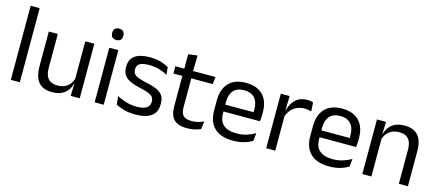

<svg xmlns="http://www.w3.org/2000/svg" viewBox="-50 -1159 3778 1658"><g transform="rotate(15 1839.0 -330.0)"><path d="M149 0H68.5V-662.5H149Z M277.5 -488H358V-184.5Q358 -146 368.8 -117.2Q379.5 -88.5 404 -72.8Q428.5 -57 470 -57Q509 -57 537 -71.2Q565 -85.5 582.8 -110.5Q600.5 -135.5 607 -167L621.5 -109.5H604Q596.5 -76.5 576.5 -49.2Q556.5 -22 522.8 -5.8Q489 10.5 439.5 10.5Q382 10.5 346.2 -11.2Q310.5 -33 294 -74.8Q277.5 -116.5 277.5 -175.5ZM603.5 -488H684.5V0H603.5L607 -117L603.5 -122Z M899 0H818V-488H899ZM858.5 -568Q833.5 -568 821.2 -581.2Q809 -594.5 809 -617.5V-620Q809 -643.5 821.2 -656.5Q833.5 -669.5 858.5 -669.5Q883.5 -669.5 896 -656.5Q908.5 -643.5 908.5 -620V-617.5Q908.5 -594 896 -581Q883.5 -568 858.5 -568Z M1183.5 11Q1124.5 11 1080.5 -1.8Q1036.5 -14.5 1007.5 -29.5L1000 -104.5Q1036.5 -85.5 1080.2 -71.5Q1124 -57.5 1179.5 -57.5Q1236 -57.5 1264.5 -75.5Q1293 -93.5 1293 -129V-134.5Q1293 -157.5 1282.2 -172.5Q1271.5 -187.5 1243.5 -199Q1215.5 -210.5 1164 -222Q1102.5 -235.5 1067 -253.8Q1031.5 -272 1016.2 -299Q1001 -326 1001 -365V-369.5Q1001 -433.5 1045.5 -466.5Q1090 -499.5 1179.5 -499.5Q1237 -499.5 1279.2 -486.5Q1321.5 -473.5 1348.5 -457.5L1356 -389Q1323.5 -408 1281.5 -420.5Q1239.5 -433 1187 -433Q1149 -433 1125.5 -425.2Q1102 -417.5 1091.5 -403.2Q1081 -389 1081 -369V-365Q1081 -343 1091.5 -327.8Q1102 -312.5 1129.2 -301.2Q1156.5 -290 1205 -279.5Q1267.5 -267 1304.2 -249.5Q1341 -232 1357 -205.2Q1373 -178.5 1373 -136.5V-128Q1373 -59 1325 -24Q1277 11 1183.5 11Z M1647 10Q1590.5 10 1556 -7Q1521.5 -24 1506 -58.5Q1490.5 -93 1490.5 -144.5V-452.5H1570.5V-154Q1570.5 -106 1592.5 -83.2Q1614.5 -60.5 1666.5 -60.5Q1696 -60.5 1723.2 -67Q1750.5 -73.5 1774.5 -85.5L1767 -16Q1743.5 -4 1712 3Q1680.5 10 1647 10ZM1762 -416H1410.5V-481H1769.5ZM1568.5 -473H1491L1490.5 -610L1572 -620.5Z M2057 11Q1945.5 11 1889 -43.5Q1832.5 -98 1832.5 -199.5V-286.5Q1832.5 -389.5 1885 -445.2Q1937.5 -501 2038.5 -501Q2106.5 -501 2152 -475.8Q2197.5 -450.5 2220.5 -404Q2243.5 -357.5 2243.5 -293V-275Q2243.5 -259 2242.2 -243Q2241 -227 2239 -211.5H2164.5Q2165.5 -235.5 2165.8 -257Q2166 -278.5 2166 -296.5Q2166 -341 2151.8 -371.8Q2137.5 -402.5 2109.2 -418.8Q2081 -435 2038.5 -435Q1975.5 -435 1944 -398.5Q1912.5 -362 1912.5 -294V-247.5L1913 -237.5V-191Q1913 -160.5 1922 -136Q1931 -111.5 1950.2 -93.8Q1969.5 -76 1999.2 -66.8Q2029 -57.5 2070 -57.5Q2117.5 -57.5 2158.5 -70Q2199.5 -82.5 2235.5 -104L2228 -34Q2195.5 -13.5 2152.5 -1.2Q2109.5 11 2057 11ZM2222 -211.5H1875V-272.5H2222Z M2428.5 -298.5 2410 -361 2430 -362Q2446 -424 2485 -459.8Q2524 -495.5 2588.5 -495.5Q2604.5 -495.5 2617.2 -493Q2630 -490.5 2640 -487L2645 -408.5Q2632.5 -412.5 2617.2 -415Q2602 -417.5 2583.5 -417.5Q2528.5 -417.5 2487.8 -387Q2447 -356.5 2428.5 -298.5ZM2432.5 0H2351.5V-488H2430.5L2426.5 -344L2432.5 -338Z M2916.5 11Q2805 11 2748.5 -43.5Q2692 -98 2692 -199.5V-286.5Q2692 -389.5 2744.5 -445.2Q2797 -501 2898 -501Q2966 -501 3011.5 -475.8Q3057 -450.5 3080 -404Q3103 -357.5 3103 -293V-275Q3103 -259 3101.8 -243Q3100.5 -227 3098.5 -211.5H3024Q3025 -235.5 3025.2 -257Q3025.5 -278.5 3025.5 -296.5Q3025.5 -341 3011.2 -371.8Q2997 -402.5 2968.8 -418.8Q2940.5 -435 2898 -435Q2835 -435 2803.5 -398.5Q2772 -362 2772 -294V-247.5L2772.5 -237.5V-191Q2772.5 -160.5 2781.5 -136Q2790.5 -111.5 2809.8 -93.8Q2829 -76 2858.8 -66.8Q2888.5 -57.5 2929.5 -57.5Q2977 -57.5 3018 -70Q3059 -82.5 3095 -104L3087.5 -34Q3055 -13.5 3012 -1.2Q2969 11 2916.5 11ZM3081.5 -211.5H2734.5V-272.5H3081.5Z M3618.5 0H3537.5V-303.5Q3537.5 -343 3526.8 -371.5Q3516 -400 3491.8 -415.8Q3467.5 -431.5 3425.5 -431.5Q3387 -431.5 3358.8 -417Q3330.5 -402.5 3313 -377.8Q3295.5 -353 3288.5 -321.5L3274 -379H3291.5Q3299.5 -412 3319.5 -439.2Q3339.5 -466.5 3373.2 -482.8Q3407 -499 3456 -499Q3514 -499 3549.8 -477Q3585.5 -455 3602 -413.8Q3618.5 -372.5 3618.5 -312.5ZM3292 0H3211V-488H3292L3288.5 -371L3292 -366.5Z"/></g></svg>

Font: Anek Devanagari Medium
Style: Regular
Weight: 400
Version: Version 1.003